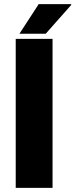

<svg xmlns="http://www.w3.org/2000/svg" viewBox="-20 -908 365 928"><path d="M56 0V-720H234V0ZM74 -745 167 -888H323L325 -885L201 -745Z"/></svg>

Font: Chivo Medium ExtraBold
Style: Regular
Weight: 800
Version: Version 2.002